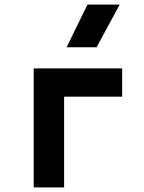

<svg xmlns="http://www.w3.org/2000/svg" viewBox="-20 -815 626 835"><path d="M126.5 0V-517.6H258.8V0ZM156.7 -394.5V-517.6H511.2V-394.5ZM269.5 -609.4 360.4 -794.9H500.5L399.9 -609.4Z"/></svg>

Font: Cascadia Code PL
Style: Regular
Weight: 400
Monospace: yes
Designer: Aaron Bell
Foundry: Saja Typeworks
Version: Version 2102.003